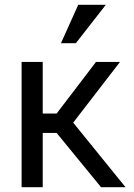

<svg xmlns="http://www.w3.org/2000/svg" viewBox="-20 -780 559 800"><path d="M70 0V-522H158V-307H216L380 -522H480L285 -269L503 0H401L216 -226H158V0ZM296 -600H234L306 -760H421Z"/></svg>

Font: Rising Sun
Style: Regular
Weight: 400
Designer: Matt McInerney, Pablo Impallari, Rodrigo Fuenzalida (Raleway font), Stephen Hutchings (Greek), Cristiano Sobral (main ch
Foundry: The Rising Sun Project Authors
Version: Version 4.327; ttfautohint (v1.8.4.7-5d5b-dirty)